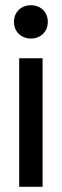

<svg xmlns="http://www.w3.org/2000/svg" viewBox="-20 -715 236 735"><path d="M53.5 0H143V-492H53.5ZM98.5 -567.5C135.5 -567.5 163 -593.5 163 -631.5C163 -669 135.5 -695 98.5 -695C61 -695 33.5 -669 33.5 -631.5C33.5 -593.5 61 -567.5 98.5 -567.5Z"/></svg>

Font: MCL Standard
Style: Regular
Weight: 400
Designer: Květoslav Bartoš
Foundry: Florian Karsten
Version: Version 1.001;Glyphs 3.2.3 (3260)